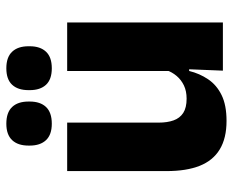

<svg xmlns="http://www.w3.org/2000/svg" viewBox="-84 -640 735 606"><g transform="rotate(-90 283.0 -336.5)"><path d="M199.5 -491.5V-202.5Q199.5 -175.5 206.5 -155.8Q213.5 -136 230 -125.2Q246.5 -114.5 275 -114.5Q299 -114.5 316.8 -123Q334.5 -131.5 346.8 -146Q359 -160.5 365 -178L388.5 -106.5H362.5Q354.5 -73.5 336.2 -46.5Q318 -19.5 286.2 -4Q254.5 11.5 205 11.5Q150.5 11.5 115.2 -9.8Q80 -31 63.2 -73Q46.5 -115 46.5 -178V-491.5ZM515.5 -491.5V0H363.5L368.5 -123L362.5 -137V-491.5ZM196 -540Q161.5 -540 144.2 -558.2Q127 -576.5 127 -609.5V-613.5Q127 -647 144.2 -665.2Q161.5 -683.5 196 -683.5Q231.5 -683.5 248.8 -665.2Q266 -647 266 -613.5V-609.5Q266 -576.5 248.8 -558.2Q231.5 -540 196 -540ZM371 -540Q336 -540 319 -558.2Q302 -576.5 302 -609.5V-613.5Q302 -647 319 -665.2Q336 -683.5 371 -683.5Q406 -683.5 423.2 -665.2Q440.5 -647 440.5 -613.5V-609.5Q440.5 -576.5 423.2 -558.2Q406 -540 371 -540Z"/></g></svg>

Font: Anek Telugu
Style: Bold
Weight: 700
Designer: Omkar Bhoir (Telugu), Yesha Goshar (Latin)
Foundry: Ek Type
Version: Version 1.003